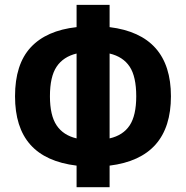

<svg xmlns="http://www.w3.org/2000/svg" viewBox="-20 -734 767 792"><path d="M432.1 38.1H295.9V-50.8Q168 -66.4 105 -137.5Q42 -208.5 42 -336.9Q42 -468.8 106.7 -538.6Q171.4 -608.4 295.9 -622.1V-713.9H432.1V-622.1Q685.1 -590.8 685.1 -336.9Q685.1 -82 432.1 -50.8ZM542 -336.9Q542 -418 514.9 -459Q487.8 -500 432.1 -513.2V-163.1Q487.8 -175.8 514.9 -216.8Q542 -257.8 542 -336.9ZM186 -336.9Q186 -257.8 213.6 -216.8Q241.2 -175.8 295.9 -163.1V-513.2Q241.2 -500 213.6 -459Q186 -418 186 -336.9Z"/></svg>

Font: Clear Sans
Style: Bold
Weight: 700
Foundry: Intel Corporation
Version: Version 1.00